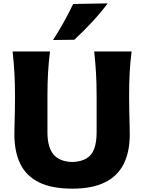

<svg xmlns="http://www.w3.org/2000/svg" viewBox="-20 -1107 857 1142"><path d="M410.5 15.1Q528 15.1 603.5 -22.1Q679 -59.2 715.4 -131.2Q751.8 -203.1 751.8 -308.1Q751.8 -328.5 750.9 -364.8Q750 -401.2 748.9 -445.4Q747.9 -489.6 747.9 -532.9Q747.9 -610.8 751.2 -672.9Q754.6 -734.9 762.7 -800.8H540.2Q547.5 -734.9 551.1 -672.9Q554.7 -610.8 554.7 -532.9V-319.5Q554.7 -261.9 540.8 -223.3Q526.9 -184.7 495.1 -165.1Q463.4 -145.5 409.8 -143.2Q332 -146.2 297.1 -189.6Q262.2 -233.1 262.2 -319.2V-532.9Q262.2 -610.8 265.7 -672.9Q269.2 -734.9 277.3 -800.8H54.9Q62.2 -734.9 65.8 -672.9Q69.3 -610.8 69.3 -532.9Q69.3 -489.6 68.4 -446Q67.5 -402.5 66.5 -366.5Q65.4 -330.4 65.4 -308.8Q65.4 -205.6 100.3 -133.2Q135.1 -60.9 211.1 -22.9Q287.1 15.1 410.5 15.1ZM295.6 -869 422.4 -870.6Q477.7 -922.4 528.2 -976.7Q578.8 -1031.1 620.6 -1086.9L415.2 -1083.3Q389.6 -1029.8 359.8 -976.2Q329.9 -922.7 295.6 -869Z"/></svg>

Font: Pinar FD VF
Style: Regular
Weight: 300
Designer: Amin Abedi
Version: Version 2.000